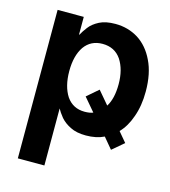

<svg xmlns="http://www.w3.org/2000/svg" viewBox="-113 -646 836 943"><g transform="rotate(15 305.5 -174.0)"><path d="M198 -548V-458H200Q210 -477 227 -499Q244 -522 277 -539Q308 -555 358 -555Q422 -555 474 -523Q526 -490 556 -427Q587 -364 587 -272Q587 -199 566 -142Q547 -87 513 -52L555 -2L496 48L450 -7Q411 12 358 12Q310 12 279 -4Q248 -19 228 -42Q208 -67 200 -83V207H65V-548ZM422 -157Q449 -199 449 -273Q449 -347 417 -396Q384 -444 322 -444Q263 -444 230 -398Q198 -351 198 -273Q198 -195 230 -146Q263 -99 322 -99Q348 -99 365 -106L308 -173L366 -223Z"/></g></svg>

Font: Sinter Bold
Style: Regular
Weight: 700
Foundry: Adobe & rsms
Version: Version 1.000